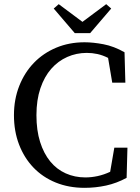

<svg xmlns="http://www.w3.org/2000/svg" viewBox="-20 -887 671 922"><path d="M592 -178 588 -33Q540 -7 489.5 4Q439 15 386 15Q310 15 247.5 -10.5Q185 -36 140.5 -82.5Q96 -129 71.5 -193Q47 -257 47 -334Q47 -410 72.5 -474.5Q98 -539 143 -585.5Q188 -632 250 -658Q312 -684 386 -684Q427 -684 477 -674.5Q527 -665 578 -636L582 -490H519L499 -609Q473 -622 448 -627.5Q423 -633 397 -633Q347 -633 303 -613.5Q259 -594 226 -556.5Q193 -519 174 -463Q155 -407 155 -334Q155 -261 172.5 -205.5Q190 -150 221 -112Q252 -74 295.5 -54.5Q339 -35 390 -35Q419 -35 449 -41.5Q479 -48 509 -62L529 -178ZM514 -846 413 -728H339L238 -846L262 -867L376 -782L490 -867Z"/></svg>

Font: SourceSerifPro
Style: Book
Weight: 400
Designer: Frank Grießhammer
Foundry: Adobe Systems Incorporated
Version: Version 1.014;PS Version 1.0;hotconv 1.0.73;makeotf.lib2.5.5